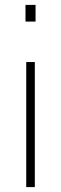

<svg xmlns="http://www.w3.org/2000/svg" viewBox="-20 -763 249 783"><path d="M84 -675V-743H125V-675ZM87 0V-510H122V0Z"/></svg>

Font: Saira Semi Condensed Thin
Style: Regular
Weight: 100
Width: 4
Designer: Hector Gatti with collaboration of the Omnibus-Type team
Foundry: Omnibus-Type
Version: Version 1.001; ttfautohint (v1.8)